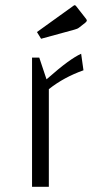

<svg xmlns="http://www.w3.org/2000/svg" viewBox="-20 -723 361 743"><path d="M160 -416Q210 -460 241 -482.5Q272 -505 294 -515L303 -451Q227 -424 169 -378V0H104V-500H132ZM123 -599 262 -699Q267 -703 269 -703Q271 -703 274 -700L310 -654Q316 -647 316 -644Q316 -640 310 -635L287 -617Q280 -611 267 -608L139 -573Z"/></svg>

Font: Changa ExtraLight
Style: Regular
Weight: 275
Designer: Eduardo Rodriguez Tunni
Foundry: Eduardo Rodriguez Tunni
Version: Version 2.002; ttfautohint (v1.5) -l 8 -r 50 -G 200 -x 14 -H